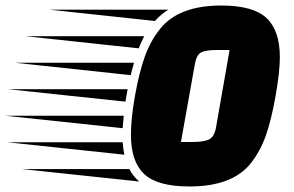

<svg xmlns="http://www.w3.org/2000/svg" viewBox="-270 -660 1063 695"><path d="M184 -292 -240 -337H192ZM174 -196 -250 -241H178Q176 -224 174 -196ZM215 -433 203 -388 -217 -433ZM174 -145Q176 -121 180 -100L-243 -145ZM252 -529Q238 -501 232 -485L-178 -529ZM339 -625Q310 -606 291 -584L-91 -625ZM234 -3 -190 -48H198Q212 -21 234 -3ZM531 -640Q647 -640 695 -594.5Q743 -549 743 -453Q743 -400 727.5 -312.5Q712 -225 692 -168.5Q672 -112 637 -68Q570 15 416 15Q300 15 252 -30Q204 -75 204 -171Q204 -232 219 -315.5Q234 -399 254.5 -456Q275 -513 310 -556Q377 -640 531 -640ZM425 -146Q468 -146 487 -155.5Q506 -165 512 -199L561 -479H516Q474 -479 457.5 -470Q441 -461 435 -426L385 -146Z"/></svg>

Font: Faster One
Style: Regular
Weight: 400
Designer: Eduardo Rodriguez Tunni
Foundry: Eduardo Rodriguez Tunni
Version: Version 1.002